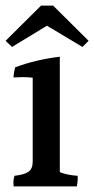

<svg xmlns="http://www.w3.org/2000/svg" viewBox="-20 -763 337 687"><path d="M258 -134Q258 -131 258 -122.5Q258 -114 255 -96H29Q28 -102 28 -112Q28 -122 32 -134Q67 -138 82 -148.5Q97 -159 97 -185V-485Q80 -487 62 -487Q44 -487 28 -486Q30 -507 34 -522Q109 -550 194 -560V-147Q222 -136 258 -134ZM170 -743 297 -617 275 -595 148 -671 23 -595 0 -617 127 -743Z"/></svg>

Font: Halant Medium
Style: Regular
Weight: 500
Designer: Hitesh Malaviya (Devanagari), Satya Rajpurohit (Latin)
Foundry: Indian Type Foundry
Version: Version 1.101;PS 1.0;hotconv 1.0.78;makeotf.lib2.5.61930; tt